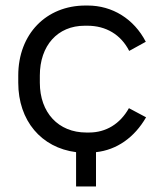

<svg xmlns="http://www.w3.org/2000/svg" viewBox="-20 -546 581 694"><path d="M255 128H327V4C402 -4 466 -49 508 -122L446 -155C414 -98 363 -67 302 -67H292C191 -67 124 -139 124 -247V-273C124 -381 188 -453 286 -453H296C363 -453 417 -421 447 -362L507 -395C464 -478 386 -526 297 -526H289C147 -526 46 -423 46 -273V-247C46 -110 129 -12 255 4Z"/></svg>

Font: Fixel Text Regular
Style: Regular
Weight: 400
Width: 4
Designer: AlfaBravo + MacPaw
Foundry: Kyrylo Tkachov, Marchela Mozhyna, Serhii Makarenko, Maria Weinstein, Zakhar Kryvoshyya
Version: Version 1.211